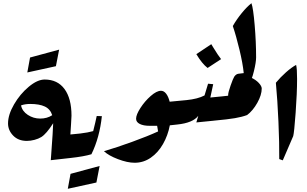

<svg xmlns="http://www.w3.org/2000/svg" viewBox="-20 -998 1909 1195"><path d="M485 -150 442 -33 421 -15 296 -1 298 -27Q310 -189 311 -231Q269 -165 237 -145Q219 -134 194.5 -127.5Q170 -121 147 -121Q94 -121 62 -154Q30 -187 30 -230Q30 -284 67.5 -348.5Q105 -413 159 -458Q213 -503 258 -503Q338 -503 381.5 -444Q425 -385 425 -278Q424 -257 422 -222Q420 -187 418 -161L479 -167ZM305 -281Q293 -319 259 -335Q225 -351 168 -351Q136 -351 111 -342Q118 -306 153 -283Q188 -260 230 -260Q273 -260 305 -281ZM167 -640 348 -689 328 -586 150 -547Z M614 -275Q600 -142 549 -38Q503 -24 421 -15L479 -167Q529 -173 560 -182Q574 -237 582 -276ZM419 84 600 35 580 138 402 177Z M1147 -358 1104 -241 1083 -223 1037 -218Q1025 -155 994.5 -101.5Q964 -48 918.5 -16.5Q873 15 818 15Q773 15 714 -7.5Q655 -30 627 -57Q706 -80 803.5 -115.5Q901 -151 964 -180L958 -215H911Q873 -215 850 -226.5Q827 -238 827 -259Q827 -284 854 -326Q881 -368 918 -400.5Q955 -433 982 -433Q1000 -433 1014 -415Q1028 -397 1036 -365L1141 -375Z M1376 -382 1333 -265 1312 -247 1202 -236 1214 -277Q1180 -233 1083 -223L1141 -375Q1211 -382 1253 -404L1275 -477L1307 -474L1289 -391L1370 -399ZM1202 -661 1295 -723 1309 -700Q1337 -654 1356 -630L1272 -575Q1237 -602 1202 -661Z M1609 -447Q1609 -407 1581.5 -358Q1554 -309 1518 -282Q1486 -270 1442 -262.5Q1398 -255 1311 -247L1369 -399L1398 -402H1400V-407Q1400 -422 1415 -465Q1430 -508 1438 -521Q1449 -537 1464 -539L1465 -535Q1506 -532 1539 -517Q1572 -502 1590.5 -482Q1609 -462 1609 -447ZM1574 -641Q1574 -611 1560.5 -555.5Q1547 -500 1528 -469Q1507 -433 1475 -412Q1443 -391 1406 -387L1464 -539L1497 -543Q1491 -603 1470.5 -688.5Q1450 -774 1429 -836Q1453 -878 1485 -917Q1517 -956 1545 -978Q1556 -948 1565 -842.5Q1574 -737 1574 -641Z M1718 -8Q1719 -104 1713 -240.5Q1707 -377 1697 -483Q1725 -517 1760 -548Q1795 -579 1823 -594Q1829 -572 1829 -507Q1829 -418 1820 -295.5Q1811 -173 1805 -151L1740 0Z"/></svg>

Font: Rakkas
Style: Regular
Weight: 400
Designer: Zeynep Akay
Foundry: Zeynep Akay
Version: Version 2.000